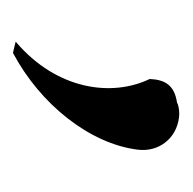

<svg xmlns="http://www.w3.org/2000/svg" viewBox="-20 -152 289 288"><g transform="rotate(90 124.0 -8.5)"><path d="M205 -71C209 -103 188 -129 157 -133C150 -134 142 -133 136 -131L135 -130H134C109 -126 100 -113 99 -89C126 -33 116 50 43 112C48 113 54 115 60 116C137 75 196 1 205 -71Z"/></g></svg>

Font: Bluebird
Style: LiObl
Weight: 300
Designer: Jasper
Foundry: Cannot Into Space Fonts
Version: Version 0.98